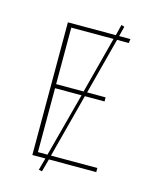

<svg xmlns="http://www.w3.org/2000/svg" viewBox="-120 -812 734 952"><g transform="rotate(15 247.0 -335.5)"><path d="M213 -21H451V0H208L190 66L173 62L190 0H123V-681H369L383 -737L399 -732L386 -681H444L441 -660H381L305 -370H400V-349H299ZM146 -660V-370H287L363 -660ZM146 -21H195L282 -349H146Z"/></g></svg>

Font: FiraGO Thin
Style: Regular
Weight: 100
Designer: bBox Type
Foundry: bBox Type GmbH
Version: Version 1.001;PS 001.001;hotconv 1.0.88;makeotf.lib2.5.64775